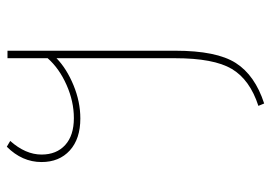

<svg xmlns="http://www.w3.org/2000/svg" viewBox="-136 -465 796 564"><g transform="rotate(-90 262.0 -183.0)"><path d="M373 -559H395V-66Q395 55 359 111.5Q323 168 240 195L233 178Q310 153 341.5 100Q373 47 373 -67V-415Q342 -385 293.5 -365Q245 -345 196 -345Q136 -345 102 -376Q68 -407 68 -459Q68 -516 113 -561L130 -551Q90 -506 90 -459Q90 -415 118 -389.5Q146 -364 197 -364Q246 -364 294.5 -385.5Q343 -407 373 -441Z"/></g></svg>

Font: FiraGO Thin
Style: Regular
Weight: 100
Designer: bBox Type
Foundry: bBox Type GmbH
Version: Version 1.001;PS 001.001;hotconv 1.0.88;makeotf.lib2.5.64775